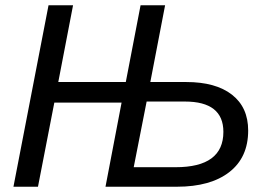

<svg xmlns="http://www.w3.org/2000/svg" viewBox="-20 -708 1022 728"><path d="M380 0 441 -319H186L124 0H31L164 -688H257L201 -397H457L513 -688H606L550 -397H686Q798 -397 859.5 -349Q921 -301 921 -213Q921 -111 849.5 -55.5Q778 0 651 0ZM487 -74H646Q827 -74 827 -208Q827 -323 681 -323H536Z"/></svg>

Font: Libra Sans Modern
Style: Italic
Weight: 400
Italic angle: -12°
Foundry: Stefan Peev, Context Ltd
Version: Version 1.000